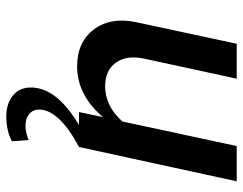

<svg xmlns="http://www.w3.org/2000/svg" viewBox="-101 -440 772 610"><g transform="rotate(90 285.0 -135.0)"><path d="M447 0Q387 32 357.5 64Q328 96 328 127Q328 146 342 158Q356 170 379 170Q391 170 403.5 167Q416 164 425 160L429 213Q413 222 392.5 226.5Q372 231 350 231Q309 231 283.5 210Q258 189 258 153Q258 112 287.5 74Q317 36 377 0H336L352 -76Q318 -36 277.5 -15Q237 6 191 6Q113 6 73 -48Q33 -102 51 -184L119 -501H230L167 -210Q154 -153 178.5 -118Q203 -83 254 -83Q285 -83 313 -96.5Q341 -110 366 -138L444 -501H556Z"/></g></svg>

Font: Red Hat Text Medium
Style: Italic
Weight: 500
Italic angle: -12°
Designer: Pentagram / MCKL
Foundry: Pentagram / MCKL
Version: Version 1.003; Red Hat Text Medium Italic